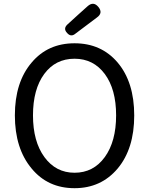

<svg xmlns="http://www.w3.org/2000/svg" viewBox="-20 -974 782 1007"><path d="M371 13Q231 13 146 -90Q58 -195 58 -369Q58 -543 146 -646Q231 -747 371 -747Q511 -747 597 -646Q684 -543 684 -368.5Q684 -194 597 -90Q510 13 371 13ZM371 -68Q470 -68 529.5 -150Q589 -232 589 -369Q589 -506 529.5 -586Q470 -666 371 -666Q271 -666 212 -586Q153 -506 153 -369Q153 -232 213 -150Q273 -68 371 -68ZM332 -801Q310 -824 334 -846L390 -897L439 -941Q470 -969 496 -937.5Q522 -906 488 -882L375 -797Q352 -778 332 -801Z"/></svg>

Font: GenSenRounded JP R
Style: Regular
Weight: 400
Version: Version 1.501;PS 1;hotconv 16.6.51;makeotf.lib2.5.65220